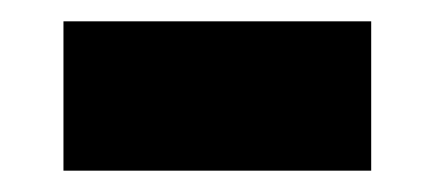

<svg xmlns="http://www.w3.org/2000/svg" viewBox="-20 -344 408 180"><path d="M328 -184H39.5V-324H328Z"/></svg>

Font: Anek Kannada ExtraBold
Style: Regular
Weight: 800
Version: Version 1.003